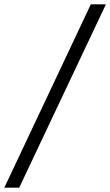

<svg xmlns="http://www.w3.org/2000/svg" viewBox="-50 -780 511 890"><path d="M-30 90 371 -760H441L39 90Z"/></svg>

Font: DM Sans 18pt Light
Style: Italic
Weight: 300
Italic angle: -10°
Designer: Colophon Foundry, Jonny Pinhorn
Foundry: Colophon Foundry
Version: Version 4.004;gftools[0.9.30]